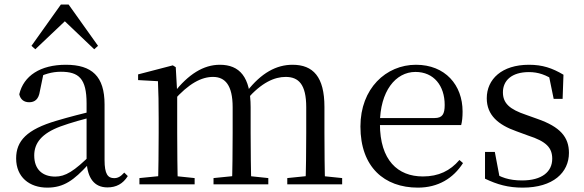

<svg xmlns="http://www.w3.org/2000/svg" viewBox="-20 -818 2591 852"><path d="M189.7 14.6C264.3 14.6 308.6 -19.6 370.9 -87.1H394.5L385.8 -134.4C308.6 -57.1 269.3 -34.4 225.1 -34.4C169 -34.4 131.9 -65.8 131.9 -128.2C131.9 -183 164.6 -225.8 248.6 -257C293.6 -273.5 351.6 -289.3 404.8 -303.3V-327.7C351 -315.5 286.4 -298.9 230.9 -282.3C98.7 -243.6 51.6 -192.6 51.6 -115.1C51.6 -31.8 110.8 14.6 189.7 14.6ZM456.8 13.6C495.7 13.6 525.8 -2.3 547.1 -36.7L531.4 -52.1C514.8 -33.9 503 -27.5 486.4 -27.5C458.8 -27.5 444 -45.3 444 -107.7V-354.6C444 -479.1 388.2 -530.6 272.2 -530.6C159.1 -530.6 84.7 -481.7 65.5 -399.7C70.5 -376.8 86.1 -364.3 109.4 -364.3C134 -364.3 151.4 -376.9 156.8 -412.7L173.2 -491.9L129.7 -464.7C174.2 -489.6 211.7 -499.6 250 -499.6C329.2 -499.6 364.2 -470.1 364.2 -359V-99.7C368.7 -28.9 397.2 13.6 456.8 13.6ZM398.1 -599.4 415 -614.6 284.5 -797.8H250.1L119.6 -614.6L136.7 -599.4L295.1 -749.5H240.5Z M598.7 0H843.7V-27.8L739.8 -38.6H707.4L598.7 -27.8ZM680.9 0H769.3C767.3 -48.6 766.3 -160.9 766.3 -228.5V-406.1L759.9 -519.8L746.9 -528L592.8 -487.9V-462.6L680.9 -457.7C683.3 -407.9 684.1 -357.8 684.1 -290.4V-228.5C684.1 -160.9 683.1 -48.6 680.9 0ZM927.5 0H1170.6V-27.8L1068 -38.6H1034.6L927.5 -27.8ZM1009.2 0H1095.4C1093.4 -48.6 1092.2 -158.7 1092.2 -228.5V-342.4C1092.2 -477.3 1042.5 -530.6 955.6 -530.6C882.6 -530.6 815.9 -488.4 751.2 -406H740.1L749.4 -370.6C818.1 -448.5 874.7 -476.7 925.3 -476.7C978.8 -476.7 1012.4 -440 1012.4 -342.2V-228.5C1012.4 -158.7 1011.4 -48.6 1009.2 0ZM1254.8 0H1498.3V-27.8L1393.9 -38.6H1360.7L1254.8 -27.8ZM1335.2 0H1422.7C1420.7 -48.6 1419.7 -158.7 1419.7 -228.5V-343.5C1419.7 -477.1 1369.5 -530.6 1278.1 -530.6C1206 -530.6 1139.3 -494.2 1075.8 -412.6H1064.4L1074.9 -376.5C1141.1 -452.6 1198.6 -476.7 1247.6 -476.7C1305.1 -476.7 1338.9 -443.6 1338.9 -342.2V-228.5C1338.9 -158.7 1337.9 -48.6 1335.2 0Z M1834.3 14.6C1924 14.6 1991 -26.3 2034.6 -94.3L2018.7 -108.1C1977.8 -60.3 1926.7 -35 1856.5 -35C1745.4 -35 1665.9 -106.4 1665.9 -268.7C1665.9 -413.6 1735.8 -498.8 1823.6 -498.8C1905.3 -498.8 1953.3 -437.4 1953.3 -352.3C1953.3 -311.7 1943.3 -294.2 1908.3 -294.2H1617.6V-262.9H2026.4C2030.7 -278.8 2032.7 -298.9 2032.7 -323.2C2032.7 -440.7 1955.6 -530.6 1825.9 -530.6C1693.1 -530.6 1579.4 -425.5 1579.4 -256.8C1579.4 -76.2 1685.8 14.6 1834.3 14.6Z M2299.4 14.6C2434.8 14.6 2504.7 -52.6 2504.7 -139.6C2504.7 -209.7 2465.8 -255.2 2364.8 -290.4L2314.5 -308.4C2241.2 -333 2211.7 -359.8 2211.7 -408.5C2211.7 -460.8 2250.9 -498.1 2327.1 -498.1C2368.4 -498.1 2403.7 -486.1 2444.5 -457.8V-490.1L2413.1 -495.5L2436.9 -379.4H2476.6L2480.4 -486.4C2430.1 -516.2 2387 -530.6 2327.1 -530.6C2206.9 -530.6 2140 -466.5 2140 -382C2140 -307.3 2190.6 -264 2271.9 -235.4L2323.6 -216.4C2405.2 -190.2 2430.5 -161.8 2430.5 -113.5C2430.5 -56.1 2385.3 -17.3 2296.7 -17.3C2238.4 -17.3 2200.8 -31.1 2162.9 -56.3V-20.3L2199.5 -18.1L2175.8 -143.7H2132.3L2132.2 -25.1C2186.5 0.8 2234.8 14.6 2299.4 14.6Z"/></svg>

Font: Source Han Serif TW VF
Style: Regular
Weight: 250
Designer: Ryoko NISHIZUKA 西塚涼子 (kana & ideographs); Frank Grießhammer (Latin, Greek & Cyrillic); Wenlong ZHANG 张文龙 (bopomofo); San
Foundry: Adobe
Version: Version 2.002;hotconv 1.1.0;makeotfexe 2.6.0